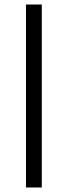

<svg xmlns="http://www.w3.org/2000/svg" viewBox="-20 -830 300 850"><path d="M165 -810V0H95V-810Z"/></svg>

Font: Sinkin Sans 300 Light
Style: Regular
Weight: 300
Designer: Keith Bates
Foundry: K-Type
Version: Sinkin Sans (version 1.0)  by Keith Bates   •   © 2014   www